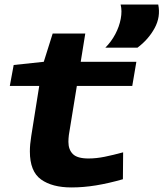

<svg xmlns="http://www.w3.org/2000/svg" viewBox="-20 -812 717 842"><path d="M520 -144 519 -26Q456 -8 401 1Q346 10 293 10Q209 10 160 -25Q111 -60 111 -148Q111 -178 117 -215L152 -435H23L40 -527L172 -541L211 -665H354L334 -541H578L560 -435H317L282 -220Q281 -212 280.5 -204.5Q280 -197 280 -190Q280 -156 299.5 -136.5Q319 -117 368 -117Q402 -117 439 -124.5Q476 -132 520 -144ZM442 -603Q468 -629 485.5 -662Q503 -695 509.5 -729.5Q516 -764 509 -792H674Q685 -738 658 -688.5Q631 -639 583 -603Z"/></svg>

Font: Georama Extra Expanded SemiBold
Style: Italic
Weight: 600
Width: 8
Italic angle: -9°
Designer: Jean-Baptiste Levee
Foundry: Production Type
Version: Version 1.000